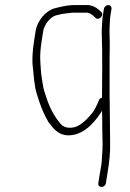

<svg xmlns="http://www.w3.org/2000/svg" viewBox="-20 -564 514 759"><path d="M420.8 -529 416 -499C415.1 -493 414.5 -486.2 414.3 -478.5C413.7 -459.1 412.2 -447.2 413.1 -427C415.2 -384.1 412.6 -354.5 413.2 -298.7C413.9 -238.1 412.3 -207.6 413.7 -156C414.7 -119.2 414.4 -40.6 415.3 -3.1C416.4 42.3 412.4 72.9 404.5 123L398.7 160C397.3 168.8 389.7 175 381.3 175C372.8 175 367.3 168.8 368.7 160L374.5 123C377.2 105.8 381 91.2 382 75.5C384.1 42.5 386.6 20.1 385.1 -20C383.7 -59.5 384.8 -92.4 383.3 -128C383.1 -126.7 382.5 -125 381.5 -123C341.9 -60.3 297.9 -29 249.6 -29C227.6 -29 207.8 -38.7 190.2 -58C183.6 -66.7 177.4 -74.3 171.8 -81C156.8 -106.5 144.2 -134.6 134.2 -165.5C120 -209.2 117.8 -212.2 110 -297C106.2 -323 107.9 -359 115.1 -405L121 -442C127.5 -483.2 162.3 -523.1 197.2 -531.5L218 -536.5C235.6 -540.7 255.2 -544 274.2 -544H325.1C341.3 -544 356.7 -537.7 371.2 -525L379.9 -517C394 -505 370.9 -481 358.1 -493L348.5 -502C339.1 -510 330.4 -514 322.4 -514H270.9C260.3 -514 248 -511.1 237.4 -510.5C226.4 -509.9 212.3 -505.5 202.7 -503.5C187.7 -500.4 171.9 -485.2 162.6 -471L156 -457.5C153.5 -452.5 151.8 -447.3 151 -442L145.1 -405C134.8 -340 139.8 -318.2 142.6 -275C151.3 -210.9 151.6 -214.5 163.3 -178.4C176.2 -138.1 194.8 -103.7 218.9 -75C227.9 -64.3 240 -59 255.3 -59C260 -59 264.4 -59.3 268.5 -60C290.6 -63.1 315.8 -82 344.1 -116.7C352.1 -126.4 360.9 -142.9 370.3 -166C372.7 -172.7 377 -176.7 383.2 -178C384.2 -219 384.9 -369 382.7 -414.2C381.9 -430.7 381.9 -443.2 382.5 -451.5C383.7 -466.2 383.7 -484.1 386 -499L390.8 -529C392 -536.9 400.2 -544 408.2 -544C416.1 -544 422 -536.9 420.8 -529Z"/></svg>

Font: MewTooHand
Style: ReversedIta
Weight: 400
Designer: Mew Too, Robert Jablonski
Version: Version 0.77